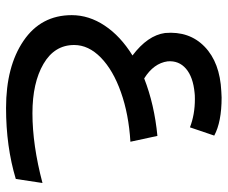

<svg xmlns="http://www.w3.org/2000/svg" viewBox="-78 -384 742 625"><g transform="rotate(90 292.5 -72.0)"><path d="M421.9 -398.9 395 -319.8Q353.5 -335.9 303.2 -335.9Q289.1 -335.9 283.2 -335Q231 -330.1 204.1 -306.9Q177.2 -283.7 180.2 -247.1Q186.5 -201.7 235.8 -170.9Q320.8 -204.1 422.9 -213.9L441.9 -126Q352.5 -120.6 280.8 -95.2Q209 -69.8 168 -29.8Q127 10.3 127 57.1Q127 121.1 188.5 157Q250 192.9 349.1 192.9Q452.6 192.9 576.2 160.2L563 247.1Q457.5 278.8 332 278.8Q196.8 278.8 113.3 221.9Q29.8 165 29.8 64.9Q29.8 8.8 64 -42.5Q98.1 -93.8 161.1 -132.8Q95.7 -182.1 87.9 -238.8Q81.1 -317.9 132.6 -367.7Q184.1 -417.5 277.8 -421.9Q281.2 -421.9 287.8 -422.4Q294.4 -422.9 297.9 -422.9Q377.4 -422.9 421.9 -398.9Z"/></g></svg>

Font: LT Superior Med
Style: Regular
Weight: 500
Designer: Daniel Lyons
Foundry: LyonsType
Version: Version 1.000